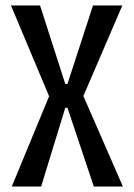

<svg xmlns="http://www.w3.org/2000/svg" viewBox="-20 -680 488 700"><path d="M23 0 159 -329 20 -660H126L218 -374H226L319 -660H426L284 -330L428 0H322L226 -287H218L130 0Z"/></svg>

Font: Bricolage Grotesque Condensed
Style: Regular
Weight: 400
Width: 3
Designer: Mathieu Triay
Foundry: Atelier Triay
Version: Version 1.000;gftools[0.9.30]